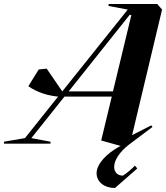

<svg xmlns="http://www.w3.org/2000/svg" viewBox="-132 -720 832 962"><path d="M444 222 556 124 544 110C526 128 506 146 484 160C457 160 440 143 440 116C440 82 469 39 515 4L632 -84L626 -92L530 -43L680 -672L656 -700H412V-690L508 -672L180 -262L102 -376L62 -372L10 -288C58 -254 115 -240 159 -236L-7 -28L-112 -10V0H121V-10L25 -28L191 -236H428L375 -16L472 11C397 51 352 104 352 148C352 191 390 222 444 222ZM212 -262 518 -646 526 -644 434 -262Z"/></svg>

Font: Mazius Display Extra Italic
Style: Bold
Weight: 700
Italic angle: -17°
Designer: Alberto Casagrande & Collletttivo
Foundry: Collletttivo
Version: Version 2.000;Glyphs 3.2 (3217)